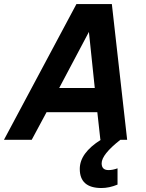

<svg xmlns="http://www.w3.org/2000/svg" viewBox="-74 -696 726 956"><path d="M559.1 0H425.8L410.6 -137.2H157.7L84 0H-54.2L306.6 -675.8H482.9ZM397.9 -257.8 368.7 -537.1 220.7 -257.8ZM431.2 240.2Q323.2 240.2 323.2 145Q323.2 65.9 428.2 0H525.4Q432.1 73.2 432.1 117.2Q432.1 150.9 466.3 150.9Q487.8 150.9 511.2 142.1V223.1Q470.2 240.2 431.2 240.2Z"/></svg>

Font: Cadman
Style: Bold Italic
Weight: 700
Italic angle: -12°
Designer: Paul James MIller
Foundry: High-Logic / Made with FontCreator
Version: Version 2.114;March 28, 2021;FontCreator 13.0.0.2683 64-bit